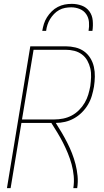

<svg xmlns="http://www.w3.org/2000/svg" viewBox="-20 -975 540 995"><path d="M16 0 137 -735H321Q346 -735 371 -729Q396 -723 415.5 -709Q435 -695 448 -674Q461 -653 466.5 -628.5Q472 -604 471.5 -578Q471 -552 467 -526Q463 -503 456 -479Q449 -455 436 -433Q423 -411 404.5 -392.5Q386 -374 363.5 -361.5Q341 -349 317 -343.5Q293 -338 269 -338Q285 -313 300 -287.5Q315 -262 328.5 -235.5Q342 -209 353 -181Q364 -153 371.5 -123.5Q379 -94 382 -63Q385 -32 380 0H360Q365 -32 362 -63.5Q359 -95 351 -124Q343 -153 331.5 -181Q320 -209 306.5 -235.5Q293 -262 277.5 -287.5Q262 -313 246 -338H91L35 0ZM262 -356Q284 -356 307 -360.5Q330 -365 351 -376Q372 -387 389.5 -404.5Q407 -422 419 -442.5Q431 -463 437.5 -485Q444 -507 448 -529Q451 -552 452 -575.5Q453 -599 448 -620.5Q443 -642 432.5 -661Q422 -680 404.5 -693Q387 -706 365.5 -711.5Q344 -717 321 -717H154L94 -356ZM199 -815Q202 -833 207.5 -851Q213 -869 223.5 -885.5Q234 -902 248 -916Q262 -930 279.5 -939Q297 -948 315 -951.5Q333 -955 352 -955Q379 -955 403.5 -946Q428 -937 443 -916.5Q458 -896 460.5 -869Q463 -842 459 -815H439Q443 -838 441 -861Q439 -884 426.5 -902Q414 -920 393 -928.5Q372 -937 349 -937Q333 -937 317 -934Q301 -931 286.5 -923Q272 -915 260 -902.5Q248 -890 239.5 -876Q231 -862 226 -846.5Q221 -831 219 -815Z"/></svg>

Font: Iosevka Curly Thin Oblique
Style: Regular
Weight: 100
Italic angle: -9°
Monospace: yes
Designer: Belleve Invis
Foundry: Belleve Invis
Version: Version 11.1.0; ttfautohint (v1.8.3)